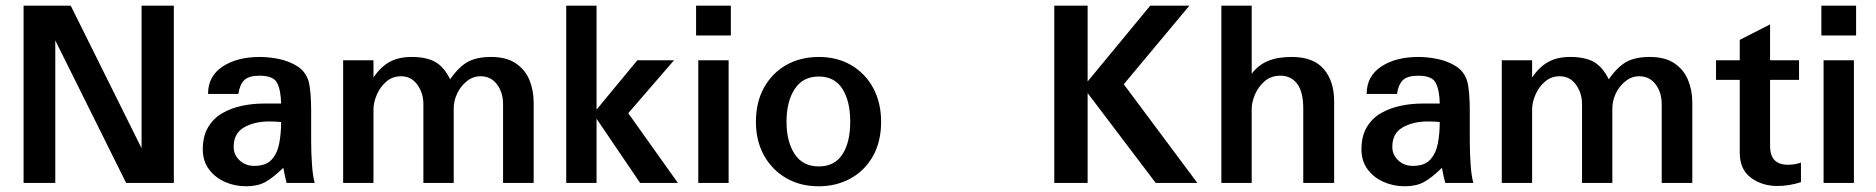

<svg xmlns="http://www.w3.org/2000/svg" viewBox="-20 -648 6643 680"><path d="M595.7 0V-627.9H481.4V-123L230.5 -627.9H63.5V0H175.8V-504.9L426.8 0Z M975.6 -215.8Q975.6 -174.8 968.8 -139.6Q961.9 -104.5 941.9 -82.5Q921.9 -60.5 879.9 -60.5Q849.6 -60.5 828.6 -80.1Q807.6 -99.6 807.6 -127.9Q807.6 -175.8 844.2 -196.8Q880.9 -217.8 933.6 -217.8Q959 -217.8 975.6 -215.8ZM1094.7 0Q1087.9 -23.4 1085 -64.5Q1082 -105.5 1082 -147.5V-255.9Q1082 -290 1079.6 -317.9Q1077.1 -345.7 1072.3 -362.3Q1061.5 -395.5 1032.7 -413.6Q1003.9 -431.6 968.3 -439Q932.6 -446.3 900.4 -446.3Q819.3 -446.3 768.1 -412.1Q716.8 -377.9 716.8 -315.4H824.2Q829.1 -348.6 845.2 -364.3Q861.3 -379.9 899.4 -379.9Q948.2 -379.9 961.4 -354.5Q974.6 -329.1 975.6 -281.2H912.1Q875 -281.2 837.4 -273.4Q799.8 -265.6 768.1 -247.6Q736.3 -229.5 717.3 -197.8Q698.2 -166 698.2 -119.1Q698.2 -78.1 719.7 -48.8Q741.2 -19.5 776.4 -3.9Q811.5 11.7 851.6 11.7Q891.6 11.7 918.9 -2.9Q946.3 -17.6 983.4 -53.7Q985.4 -42 988.8 -26.4Q992.2 -10.7 995.1 0Z M1870.1 0V-284.2Q1870.1 -328.1 1855 -364.7Q1839.8 -401.4 1806.6 -423.8Q1773.4 -446.3 1718.8 -446.3Q1669.9 -446.3 1638.2 -429.7Q1606.4 -413.1 1574.2 -367.2Q1551.8 -412.1 1520.5 -429.2Q1489.3 -446.3 1437.5 -446.3Q1392.6 -446.3 1360.8 -429.2Q1329.1 -412.1 1302.7 -374V-434.6H1195.3V0H1302.7V-259.8Q1302.7 -285.2 1314.5 -312.5Q1326.2 -339.8 1348.1 -358.9Q1370.1 -377.9 1400.4 -377.9Q1436.5 -377.9 1458 -348.1Q1479.5 -318.4 1479.5 -279.3V0H1586.9V-263.7Q1586.9 -291 1599.1 -316.9Q1611.3 -342.8 1633.3 -360.4Q1655.3 -377.9 1681.6 -377.9Q1718.8 -377.9 1740.2 -349.1Q1761.7 -320.3 1761.7 -279.3V0Z M2380.9 0 2205.1 -247.1 2367.2 -434.6H2237.3L2092.8 -259.8V-627.9H1985.4V0H2092.8V-227.5L2247.1 0Z M2560.5 0V-434.6H2453.1V0ZM2568.4 -522.5V-627.9H2445.3V-522.5Z M2991.2 -216.8Q2991.2 -143.6 2963.4 -101.1Q2935.5 -58.6 2879.9 -58.6Q2823.2 -58.6 2794.4 -102.5Q2765.6 -146.5 2765.6 -216.8Q2765.6 -288.1 2794.4 -332.5Q2823.2 -377 2879.9 -377Q2935.5 -377 2963.4 -333.5Q2991.2 -290 2991.2 -216.8ZM3100.6 -216.8Q3100.6 -284.2 3072.8 -335.9Q3044.9 -387.7 2995.1 -417Q2945.3 -446.3 2879.9 -446.3Q2815.4 -446.3 2765.1 -418Q2714.8 -389.6 2686 -337.9Q2657.2 -286.1 2657.2 -216.8Q2657.2 -149.4 2685.5 -98.1Q2713.9 -46.9 2763.7 -17.6Q2813.5 11.7 2879.9 11.7Q2942.4 11.7 2992.7 -16.1Q3043 -43.9 3071.8 -95.2Q3100.6 -146.5 3100.6 -216.8Z M4220.7 0 3960 -349.6 4192.4 -627.9H4053.7L3832 -359.4V-627.9H3713.9V0H3832V-318.4L4073.2 0Z M4705.1 0V-289.1Q4705.1 -360.4 4668.5 -403.3Q4631.8 -446.3 4554.7 -446.3Q4503.9 -446.3 4469.7 -431.6Q4435.5 -417 4413.1 -386.7V-627.9H4305.7V0H4413.1V-262.7Q4413.1 -286.1 4424.8 -313.5Q4436.5 -340.8 4459 -360.4Q4481.4 -379.9 4514.6 -379.9Q4552.7 -379.9 4574.2 -351.1Q4595.7 -322.3 4595.7 -263.7V0Z M5079.1 -215.8Q5079.1 -174.8 5072.3 -139.6Q5065.4 -104.5 5045.4 -82.5Q5025.4 -60.5 4983.4 -60.5Q4953.1 -60.5 4932.1 -80.1Q4911.1 -99.6 4911.1 -127.9Q4911.1 -175.8 4947.8 -196.8Q4984.4 -217.8 5037.1 -217.8Q5062.5 -217.8 5079.1 -215.8ZM5198.2 0Q5191.4 -23.4 5188.5 -64.5Q5185.5 -105.5 5185.5 -147.5V-255.9Q5185.5 -290 5183.1 -317.9Q5180.7 -345.7 5175.8 -362.3Q5165 -395.5 5136.2 -413.6Q5107.4 -431.6 5071.8 -439Q5036.1 -446.3 5003.9 -446.3Q4922.9 -446.3 4871.6 -412.1Q4820.3 -377.9 4820.3 -315.4H4927.7Q4932.6 -348.6 4948.7 -364.3Q4964.8 -379.9 5002.9 -379.9Q5051.8 -379.9 5064.9 -354.5Q5078.1 -329.1 5079.1 -281.2H5015.6Q4978.5 -281.2 4940.9 -273.4Q4903.3 -265.6 4871.6 -247.6Q4839.8 -229.5 4820.8 -197.8Q4801.8 -166 4801.8 -119.1Q4801.8 -78.1 4823.2 -48.8Q4844.7 -19.5 4879.9 -3.9Q4915 11.7 4955.1 11.7Q4995.1 11.7 5022.5 -2.9Q5049.8 -17.6 5086.9 -53.7Q5088.9 -42 5092.3 -26.4Q5095.7 -10.7 5098.6 0Z M5973.6 0V-284.2Q5973.6 -328.1 5958.5 -364.7Q5943.4 -401.4 5910.2 -423.8Q5877 -446.3 5822.3 -446.3Q5773.4 -446.3 5741.7 -429.7Q5710 -413.1 5677.7 -367.2Q5655.3 -412.1 5624 -429.2Q5592.8 -446.3 5541 -446.3Q5496.1 -446.3 5464.4 -429.2Q5432.6 -412.1 5406.2 -374V-434.6H5298.8V0H5406.2V-259.8Q5406.2 -285.2 5418 -312.5Q5429.7 -339.8 5451.7 -358.9Q5473.6 -377.9 5503.9 -377.9Q5540 -377.9 5561.5 -348.1Q5583 -318.4 5583 -279.3V0H5690.4V-263.7Q5690.4 -291 5702.6 -316.9Q5714.8 -342.8 5736.8 -360.4Q5758.8 -377.9 5785.2 -377.9Q5822.3 -377.9 5843.8 -349.1Q5865.2 -320.3 5865.2 -279.3V0Z M6358.4 -2.9V-72.3Q6337.9 -64.5 6312.5 -64.5Q6281.2 -64.5 6265.1 -80.6Q6249 -96.7 6249 -132.8V-365.2H6351.6V-434.6H6249V-561.5L6141.6 -506.8V-434.6H6057.6V-365.2H6141.6V-107.4Q6141.6 -47.9 6181.2 -18.6Q6220.7 10.7 6274.4 10.7Q6317.4 10.7 6358.4 -2.9Z M6545.9 0V-434.6H6438.5V0ZM6553.7 -522.5V-627.9H6430.7V-522.5Z"/></svg>

Font: Namkio Khamti
Style: Bold
Weight: 700
Designer: Debbi Hosken
Foundry: SIL International
Version: Version 3.917